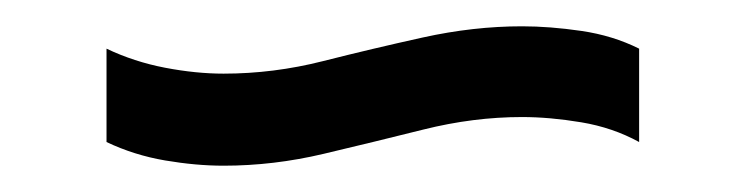

<svg xmlns="http://www.w3.org/2000/svg" viewBox="-20 -423 567 146"><path d="M150 -297Q129 -297 105.5 -301Q82 -305 61 -315V-386Q82 -376 105.5 -371.5Q129 -367 150 -367Q188 -367 225.5 -376.5Q263 -386 301.5 -394.5Q340 -403 377 -403Q398 -403 422 -399.5Q446 -396 466 -386V-315Q446 -326 422 -330Q398 -334 377 -334Q340 -334 302 -324.5Q264 -315 226 -306Q188 -297 150 -297Z"/></svg>

Font: Pathway Extreme SemiCondensed Medium
Style: Regular
Weight: 500
Width: 4
Version: Version 1.001;gftools[0.9.26]